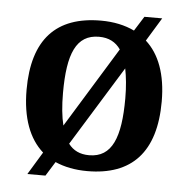

<svg xmlns="http://www.w3.org/2000/svg" viewBox="-47 -623 696 709"><g transform="rotate(5 300.5 -268.0)"><path d="M131 -44 80 40H147L180 -13C214 2 254 10 299 10C464 10 551 -82 551 -270C551 -371 523 -444 473 -489L526 -576H460L426 -522C391 -539 349 -548 302 -548C136 -548 50 -457 50 -270C50 -165 79 -90 131 -44ZM380 -448 197 -150C189 -182 185 -222 185 -270C185 -415 215 -488 300 -488C336 -488 362 -474 380 -448ZM301 -49C267 -49 242 -61 224 -85L406 -380C412 -350 416 -313 416 -270C416 -125 386 -49 301 -49Z"/></g></svg>

Font: Noto Serif Oriya SemiBold
Style: Regular
Weight: 600
Designer: David Williams
Foundry: Google LLC, David Williams
Version: Version 1.051